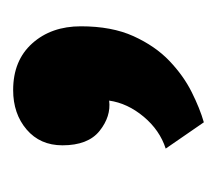

<svg xmlns="http://www.w3.org/2000/svg" viewBox="-39 -143 330 292"><g transform="rotate(-90 126.0 3.0)"><path d="M51 -67Q51 -101 75 -121.5Q99 -142 135 -142Q180 -142 206 -113Q232 -84 232 -39Q232 8 217 41Q202 74 179.5 95.5Q157 117 132 129.5Q107 142 86 148L46 90Q74 81 94.5 56.5Q115 32 119 4Q95 7 73 -10.5Q51 -28 51 -67Z"/></g></svg>

Font: PT Sans Caption
Style: Bold
Weight: 700
Designer: A.Korolkova, O.Umpeleva, V.Yefimov
Foundry: ParaType Ltd
Version: Version 2.003W OFL